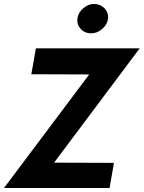

<svg xmlns="http://www.w3.org/2000/svg" viewBox="-40 -942 720 962"><path d="M348 -850Q352 -879 377.5 -901Q403 -923 434 -922Q465 -921 485 -899Q505 -877 501 -847Q497 -818 471 -796Q445 -774 414 -775Q383 -776 363.5 -798Q344 -820 348 -850ZM117 -570 140 -700H660L231 -127L531 -126L509 0H-20L407 -569Z"/></svg>

Font: Jost* 600 Semi
Style: Italic
Weight: 600
Italic angle: -10°
Version: Version 3.500